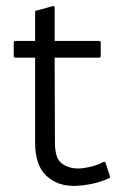

<svg xmlns="http://www.w3.org/2000/svg" viewBox="-20 -674 390 629"><path d="M95 -208V-485H31Q25 -485 25 -491V-534Q25 -540 31 -540H95V-634Q95 -638 98 -639L154 -654Q159 -655 159 -649V-540H304Q310 -540 310 -534V-491Q310 -485 304 -485H159L160 -206Q160 -155 182.5 -138.5Q205 -122 236 -122Q253 -122 277.5 -128Q302 -134 318 -143Q324 -146 326 -140L340 -97Q342 -92 337 -90Q309 -77 277.5 -71Q246 -65 221 -65Q167 -65 131 -99Q95 -133 95 -208Z"/></svg>

Font: Gowun Dodum
Style: Regular
Weight: 400
Designer: Yanghee Ryu
Foundry: Yanghee Ryu
Version: Version 2.000